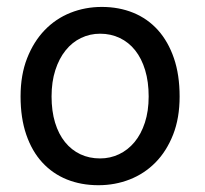

<svg xmlns="http://www.w3.org/2000/svg" viewBox="-20 -528 597 560"><path d="M130.4 -246.6Q130.4 -204.1 140.6 -170.4Q150.9 -136.7 169.7 -113.5Q188.5 -90.3 214.4 -78.1Q240.2 -65.9 272 -65.9Q301.3 -65.9 327.1 -78.1Q353 -90.3 372.3 -113.5Q391.6 -136.7 402.6 -170.4Q413.6 -204.1 413.6 -246.6Q413.6 -289.6 403.3 -323.5Q393.1 -357.4 374.3 -381.1Q355.5 -404.8 329.3 -417.2Q303.2 -429.7 272 -429.7Q242.2 -429.7 216.3 -417.2Q190.4 -404.8 171.4 -381.1Q152.3 -357.4 141.4 -323.5Q130.4 -289.6 130.4 -246.6ZM40 -246.6Q40 -309.6 59.1 -358.2Q78.1 -406.7 110.4 -440.2Q142.6 -473.6 185.5 -490.7Q228.5 -507.8 276.9 -507.8Q327.1 -507.8 368.9 -490.7Q410.6 -473.6 440.7 -440.2Q470.7 -406.7 487.3 -358.2Q503.9 -309.6 503.9 -246.6Q503.9 -183.6 484.9 -135.3Q465.8 -86.9 433.6 -54.2Q401.4 -21.5 358.4 -4.6Q315.4 12.2 267.1 12.2Q216.8 12.2 175 -4.6Q133.3 -21.5 103.3 -54.2Q73.2 -86.9 56.6 -135.3Q40 -183.6 40 -246.6Z"/></svg>

Font: Andika Viet
Style: Regular
Weight: 400
Designer: Victor Gaultney, Annie Olsen, Julie Remington, Don Collingsworth, Eric Hays, Becca Hirsbrunner
Foundry: SIL International
Version: Version 5.000